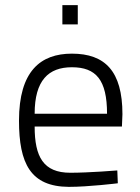

<svg xmlns="http://www.w3.org/2000/svg" viewBox="-20 -718 547 748"><path d="M254 -45C149 -45 115 -107 115 -225H455L457 -273C457 -441 389 -509 260 -509C138 -509 54 -441 54 -248C54 -81 99 9 248 10C326 10 439 -4 439 -4L437 -54C437 -54 327 -45 254 -45ZM115 -275C115 -405 169 -456 260 -456C354 -456 397 -407 397 -275ZM223 -623H283V-698H223Z"/></svg>

Font: TitilliumText22L
Style: 250 wt
Weight: 300
Designer: Campivisivi
Foundry: Campivisivi
Version: 1.000